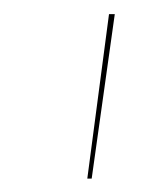

<svg xmlns="http://www.w3.org/2000/svg" viewBox="-20 -701 205 276"><path d="M105.5 -444.3 136.7 -680.7H145L111.8 -444.3Z"/></svg>

Font: Fira Sans Compressed Eight
Style: Italic
Weight: 100
Width: 3
Italic angle: -8°
Designer: Carrois Corporate & Edenspiekermann AG
Foundry: Carrois Corporate GbR & Edenspiekermann AG
Version: Version 4.203;PS 004.203;hotconv 1.0.88;makeotf.lib2.5.64775